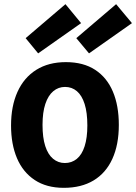

<svg xmlns="http://www.w3.org/2000/svg" viewBox="-20 -884 653 921"><path d="M399 -282Q399 -344 386 -385Q373 -426 349 -446.5Q325 -467 292 -467Q260 -467 235.5 -446.5Q211 -426 197.5 -385.5Q184 -345 184 -285Q184 -224 197 -183.5Q210 -143 234.5 -122.5Q259 -102 291 -102Q324 -102 348.5 -122Q373 -142 386 -182.5Q399 -223 399 -282ZM550 -285Q550 -190 519 -122Q488 -54 429 -18.5Q370 17 286 17Q203 17 146.5 -20.5Q90 -58 61.5 -125Q33 -192 33 -282Q33 -375 64 -443.5Q95 -512 154 -549Q213 -586 296 -586Q380 -586 436.5 -549Q493 -512 521.5 -444.5Q550 -377 550 -285ZM163 -628 103 -701 294 -864 369 -773ZM407 -628 346 -701 537 -864 613 -773Z"/></svg>

Font: Yaldevi
Style: Bold
Weight: 700
Designer: Sol Matas, Rajitha Manaperi, Kosala Senevirathne
Foundry: Mooniak
Version: Version 1.100